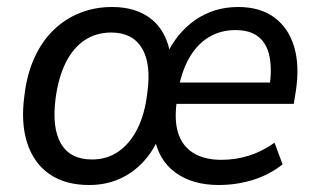

<svg xmlns="http://www.w3.org/2000/svg" viewBox="-20 -520 909 549"><path d="M235 9Q166 9 121 -22.5Q76 -54 57.5 -112Q39 -170 50 -248Q57 -308 78.5 -355Q100 -402 133 -434Q166 -466 208.5 -483Q251 -500 301 -500Q371 -500 414.5 -464Q458 -428 468 -359H454Q485 -426 538.5 -463Q592 -500 661 -500Q724 -500 764.5 -470Q805 -440 821 -386.5Q837 -333 826 -260L820 -223H467L476 -284H768L750 -267Q758 -319 751 -356.5Q744 -394 720 -414Q696 -434 653 -434Q610 -434 576 -413Q542 -392 520 -352.5Q498 -313 489 -258L487 -240Q477 -180 489 -141Q501 -102 533 -82.5Q565 -63 613 -63Q654 -63 692 -75Q730 -87 765 -112L788 -50Q750 -20 703 -5.5Q656 9 605 9Q530 9 481 -27Q432 -63 421 -131H436Q418 -87 388 -55.5Q358 -24 319.5 -7.5Q281 9 235 9ZM243 -64Q286 -64 318.5 -86.5Q351 -109 372.5 -151Q394 -193 401 -253Q413 -337 386 -382Q359 -427 298 -427Q255 -427 222 -405Q189 -383 168 -341Q147 -299 139 -239Q128 -154 154.5 -109Q181 -64 243 -64Z"/></svg>

Font: Nunito Sans 10pt SemiCondensed Medium
Style: Italic
Weight: 500
Width: 4
Italic angle: -9°
Designer: Vernon Adams
Foundry: Vernon Adams
Version: Version 3.101;gftools[0.9.27]